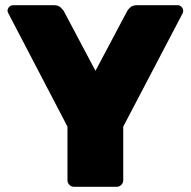

<svg xmlns="http://www.w3.org/2000/svg" viewBox="-20 -720 735 740"><path d="M266 0Q255 0 247.5 -7.5Q240 -15 240 -26V-232L12 -669Q11 -671 10 -673.5Q9 -676 9 -678Q9 -687 15.5 -693.5Q22 -700 31 -700H187Q205 -700 214 -691Q223 -682 226 -677L348 -447L470 -677Q472 -682 481.5 -691Q491 -700 508 -700H665Q673 -700 679.5 -693.5Q686 -687 686 -678Q686 -676 685.5 -673.5Q685 -671 684 -669L455 -232V-26Q455 -15 447.5 -7.5Q440 0 429 0Z"/></svg>

Font: Rubik Light ExtraBold
Style: Regular
Weight: 800
Version: Version 2.104